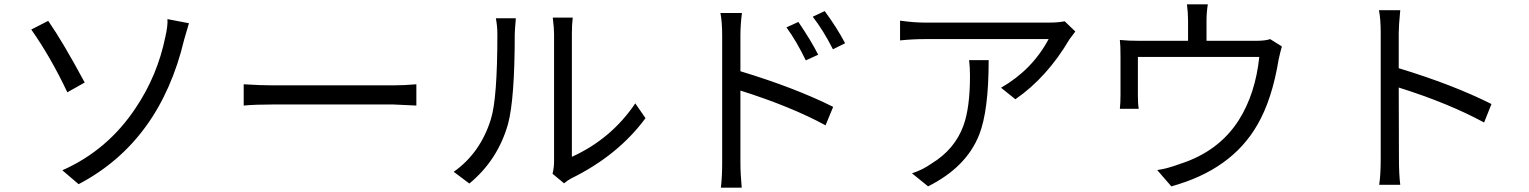

<svg xmlns="http://www.w3.org/2000/svg" viewBox="-20 -821 7040 884"><path d="M267 -37Q477 -130 606 -326Q705 -474 741 -650Q753 -701 751 -733L850 -714L828 -639Q716 -169 342 27ZM202 -725Q270 -627 370 -441L290 -396Q214 -557 124 -685Z M1102 -433Q1177 -428 1241 -428H1789Q1842 -428 1897 -433V-335L1790 -340H1241Q1154 -340 1102 -335Z M2069 -30Q2192 -117 2240 -272Q2270 -366 2270 -664Q2270 -700 2263 -737H2355Q2350 -677 2350 -665Q2350 -365 2319 -250Q2272 -84 2141 24ZM2524 -21Q2531 -49 2531 -77V-666Q2531 -692 2525 -740H2617Q2613 -708 2613 -666V-99Q2794 -181 2905 -345L2952 -277Q2826 -106 2611 0Q2595 8 2577 23Z M3815 -594Q3771 -681 3722 -744L3777 -770Q3833 -694 3871 -622ZM3690 -543Q3647 -632 3601 -695L3656 -720Q3718 -628 3747 -569ZM3389 -493Q3640 -417 3816 -329L3781 -244Q3623 -330 3389 -404V-75Q3389 -21 3395 43H3299Q3305 -5 3305 -75V-657Q3305 -720 3297 -761H3396Q3389 -707 3389 -657Z M4532 -544Q4532 -310 4488 -200Q4429 -51 4253 37L4179 -23Q4228 -39 4269 -68Q4376 -133 4416 -243Q4446 -326 4446 -472Q4446 -509 4442 -544ZM4931 -676 4904 -640Q4801 -465 4655 -364L4589 -417Q4733 -500 4808 -641H4238Q4183 -641 4124 -635V-726Q4187 -717 4238 -717H4812Q4852 -717 4882 -723Z M5882 -607Q5876 -588 5867 -547Q5837 -363 5769 -246Q5650 -39 5373 37L5308 -38Q5356 -45 5412 -66Q5591 -123 5683 -267Q5760 -388 5778 -559H5219V-380Q5219 -341 5223 -320H5136Q5139 -347 5139 -384V-560Q5139 -615 5136 -637Q5175 -633 5229 -633H5450V-726Q5450 -762 5445 -801H5541Q5535 -764 5535 -726V-633H5759Q5807 -633 5828 -641Z M6813 -257Q6649 -346 6420 -418L6421 -88Q6421 -20 6427 30H6330Q6337 -15 6337 -88V-670Q6337 -733 6329 -774H6427Q6420 -702 6420 -670V-507Q6670 -431 6847 -342Z"/></svg>

Font: 思源黑体R
Style: Regular
Weight: 400
Designer: Ryoko NISHIZUKA  (kana & ideographs); Paul D. Hunt (Latin, Greek & Cyrillic); Wenlong ZHANG  (bopomofo); Sandoll Communi
Foundry: Adobe Systems Incorporated
Version: Version 1.00 June 24, 2014, initial release